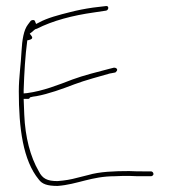

<svg xmlns="http://www.w3.org/2000/svg" viewBox="-20 -666 567 633"><path d="M42 -365C42 -243 56 -137 108 -74C119 -59 136 -53 170 -53C236 -58 281 -85 359 -85C374 -86 390 -86 406 -86H407C423 -85 438 -85 454 -85H478C482 -85 486 -89 486 -92C486 -97 482 -101 478 -101H454C438 -101 424 -101 406 -102C357 -102 308 -100 271 -89L235 -80C213 -74 195 -71 170 -69H169C136 -69 120 -77 108 -101C80 -149 63 -214 60 -288L58 -340H72C76 -340 77 -341 79 -345C85 -347 92 -348 100 -349C139 -356 186 -373 225 -388C259 -401 312 -415 343 -424H344L360 -427C360 -427 362 -428 365 -432C369 -438 363 -443 356 -443L340 -439C305 -430 254 -417 219 -404C172 -386 122 -366 69 -359L58 -358V-369C60 -427 63 -481 70 -533C77 -534 88 -537 86 -543C86 -546 80 -552 78 -555L86 -561C89 -563 95 -571 101 -571C154 -598 219 -615 290 -625L330 -631C339 -633 340 -648 329 -646L287 -641C259 -637 234 -632 211 -626C175 -617 136 -607 109 -592L99 -587L95 -597C94 -600 87 -602 81 -597L72 -585C58 -567 53 -534 51 -498C49 -453 42 -412 42 -365Z"/></svg>

Font: Stray Cat
Style: ExLt
Weight: 200
Version: Version 1.0